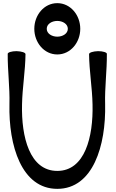

<svg xmlns="http://www.w3.org/2000/svg" viewBox="-20 -1143 739 1220"><path d="M490 -960C490 -1047 428 -1123 344 -1123C260 -1123 198 -1047 198 -960C198 -873 260 -797 344 -797C428 -797 490 -873 490 -960ZM277 -960C277 -991 310 -1010 344 -1010C378 -1010 411 -991 411 -960C411 -929 378 -910 344 -910C310 -910 277 -929 277 -960ZM29 -801C28 -694 43 -588 40 -481C34 -218 117 57 344 57C571 57 654 -218 648 -481C645 -588 660 -694 659 -801C659 -810 634 -818 603 -818C571 -817 546 -809 546 -799C547 -692 566 -586 568 -479C573 -274 520 -57 344 -57C168 -57 115 -274 120 -479C122 -586 141 -692 142 -799C142 -809 117 -817 85 -818C54 -818 29 -810 29 -801Z"/></svg>

Font: Nupuram SemiBold
Style: Regular
Weight: 600
Designer: Santhosh Thottingal (santhosh.thottingal@gmail.com)
Foundry: SMC
Version: Version 1.000